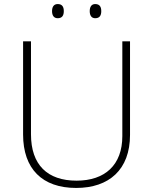

<svg xmlns="http://www.w3.org/2000/svg" viewBox="-20 -918 756 948"><path d="M237 -863C237 -843 245 -828 265 -828C288 -828 295 -843 295 -863C295 -883 288 -898 265 -898C245 -898 237 -883 237 -863ZM423 -863C423 -843 431 -828 450 -828C473 -828 480 -843 480 -863C480 -883 473 -898 450 -898C431 -898 423 -883 423 -863ZM622 -252V-714H584V-246C584 -103 498 -26 358 -26C214 -26 133 -104 133 -255V-714H94V-254C94 -84 189 10 356 10C518 10 622 -80 622 -252Z"/></svg>

Font: Noto Sans Georgian ExtraLight
Style: Regular
Weight: 200
Designer: Monotype Design Team, Akaki Razmadze
Foundry: Google LLC
Version: Version 2.005